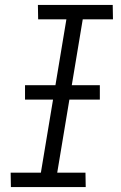

<svg xmlns="http://www.w3.org/2000/svg" viewBox="-20 -755 490 775"><path d="M24 0 23 -58H145L248 -677H134L133 -735H435L436 -677H314L211 -58H325L326 0ZM81 -353V-411H383V-353Z"/></svg>

Font: Iosevka Etoile Light
Style: Italic
Weight: 300
Italic angle: -9°
Designer: Belleve Invis
Foundry: Belleve Invis
Version: Version 22.1.2; ttfautohint (v1.8.4)